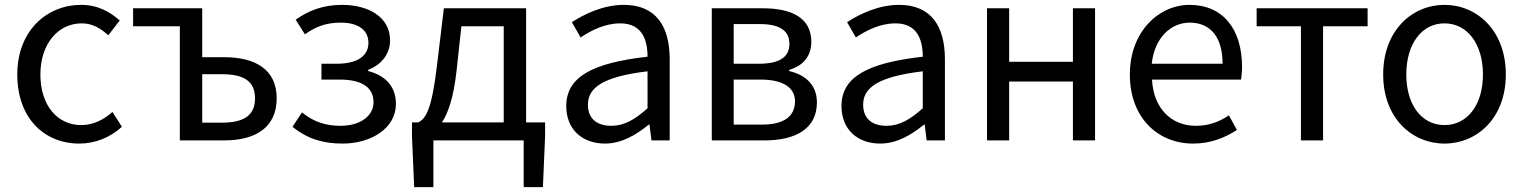

<svg xmlns="http://www.w3.org/2000/svg" viewBox="-20 -577 6259 789"><path d="M306 13C371 13 433 -12 481 -56L442 -117C408 -86 364 -63 314 -63C214 -63 146 -146 146 -271C146 -396 218 -481 316 -481C360 -481 393 -461 425 -432L472 -493C433 -527 384 -557 313 -557C174 -557 51 -452 51 -271C51 -91 162 13 306 13Z M719 0H901C1030 0 1117 -53 1117 -173C1117 -291 1030 -342 901 -342H811V-543H527V-469H719ZM811 -73V-272H892C984 -272 1028 -242 1028 -173C1028 -104 984 -73 892 -73Z M1388 13C1504 13 1607 -49 1607 -150C1607 -227 1557 -269 1493 -285V-290C1550 -312 1583 -358 1583 -411C1583 -509 1491 -557 1386 -557C1307 -557 1247 -533 1195 -496L1233 -436C1277 -467 1318 -484 1381 -484C1447 -484 1494 -457 1494 -401C1494 -348 1450 -315 1363 -315H1301V-250H1376C1465 -250 1515 -219 1515 -157C1515 -97 1455 -60 1380 -60C1325 -60 1272 -73 1221 -115L1182 -56C1246 -4 1312 13 1388 13Z M1876 -469H2050V-74H1796C1822 -113 1844 -177 1856 -285ZM2142 -74V-543H1804L1775 -302C1754 -127 1730 -90 1699 -74H1673V-17L1682 192H1761V0H2132V192H2211L2220 -17V-74Z M2466 13C2533 13 2594 -22 2646 -65H2649L2657 0H2732V-334C2732 -468 2676 -557 2544 -557C2457 -557 2380 -518 2330 -486L2366 -423C2409 -452 2466 -481 2529 -481C2618 -481 2641 -414 2641 -344C2410 -318 2307 -259 2307 -141C2307 -43 2375 13 2466 13ZM2492 -60C2438 -60 2396 -85 2396 -147C2396 -217 2458 -262 2641 -284V-132C2588 -85 2545 -60 2492 -60Z M2905 0H3122C3248 0 3337 -47 3337 -156C3337 -233 3284 -271 3223 -285V-290C3279 -306 3314 -345 3314 -405C3314 -504 3233 -543 3114 -543H2905ZM2995 -315V-478H3104C3188 -478 3224 -448 3224 -397C3224 -346 3189 -315 3098 -315ZM2995 -65V-250H3106C3199 -250 3247 -216 3247 -161C3247 -100 3203 -65 3112 -65Z M3597 13C3664 13 3725 -22 3777 -65H3780L3788 0H3863V-334C3863 -468 3807 -557 3675 -557C3588 -557 3511 -518 3461 -486L3497 -423C3540 -452 3597 -481 3660 -481C3749 -481 3772 -414 3772 -344C3541 -318 3438 -259 3438 -141C3438 -43 3506 13 3597 13ZM3623 -60C3569 -60 3527 -85 3527 -147C3527 -217 3589 -262 3772 -284V-132C3719 -85 3676 -60 3623 -60Z M4036 0H4127V-242H4389V0H4480V-543H4389V-323H4127V-543H4036Z M4883 13C4957 13 5015 -12 5063 -43L5030 -103C4990 -76 4947 -60 4894 -60C4791 -60 4720 -134 4714 -250H5080C5082 -263 5084 -282 5084 -302C5084 -457 5006 -557 4868 -557C4742 -557 4623 -447 4623 -271C4623 -92 4739 13 4883 13ZM4713 -315C4724 -422 4792 -484 4869 -484C4954 -484 5004 -425 5004 -315Z M5326 0H5417V-469H5600V-543H5144V-469H5326Z M5916 13C6049 13 6168 -91 6168 -271C6168 -452 6049 -557 5916 -557C5783 -557 5664 -452 5664 -271C5664 -91 5783 13 5916 13ZM5916 -63C5822 -63 5759 -146 5759 -271C5759 -396 5822 -481 5916 -481C6010 -481 6074 -396 6074 -271C6074 -146 6010 -63 5916 -63Z"/></svg>

Font: Noto Sans JP Regular
Style: Regular
Weight: 400
Designer: Ryoko NISHIZUKA (kana & ideographs); Paul D. Hunt (Latin, Greek & Cyrillic); Wenlong ZHANG (bopomofo); Sandoll Communica
Foundry: Adobe Systems Incorporated
Version: Version 1.004;PS 1.004;hotconv 1.0.82;makeotf.lib2.5.63406